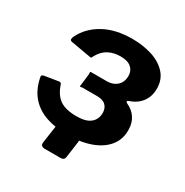

<svg xmlns="http://www.w3.org/2000/svg" viewBox="-154 -667 878 911"><g transform="rotate(30 285.0 -211.0)"><path d="M215 119Q189 119 192 96L214 -55H344L323 99Q322 109 316.5 114Q311 119 298 119ZM274 8Q211 8 159.5 -8.5Q108 -25 73.5 -62.5Q39 -100 26 -162Q21 -178 39 -180L114 -192Q125 -193 128 -180Q144 -133 175.5 -111.5Q207 -90 267 -90Q318 -90 342.5 -110.5Q367 -131 367 -166Q367 -191 351.5 -206.5Q336 -222 303 -222H236Q225 -223 218 -221Q211 -219 210 -222L217 -281Q219 -292 218 -299Q217 -306 220 -306H307Q331 -306 348.5 -315Q366 -324 375.5 -340Q385 -356 385 -379Q385 -407 365.5 -424Q346 -441 307 -441Q271 -441 242.5 -426.5Q214 -412 194 -377Q190 -362 180 -366L72 -385Q62 -387 62 -394.5Q62 -402 66 -410Q95 -470 158.5 -505.5Q222 -541 315 -541Q370 -541 419.5 -526Q469 -511 500 -478.5Q531 -446 532 -397Q533 -354 511 -323Q489 -292 448 -278Q440 -276 438.5 -271.5Q437 -267 445 -263Q478 -248 495.5 -221Q513 -194 513 -157Q514 -106 484.5 -69Q455 -32 400.5 -12Q346 8 274 8Z"/></g></svg>

Font: Libre Franklin
Style: Bold Italic
Weight: 700
Italic angle: -8°
Designer: Pablo Impallari, Rodrigo Fuenzalida, Nhung Nguyen
Foundry: Impallari Type
Version: Version 3.000